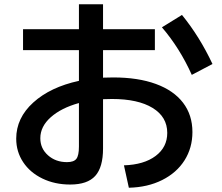

<svg xmlns="http://www.w3.org/2000/svg" viewBox="-20 -831 1040 900"><path d="M764 -208Q764 -283 695.5 -325Q627 -367 505 -367Q477 -367 463 -366V-135Q463 -47 426.5 -6.5Q390 34 309 34Q237 34 179 6Q121 -22 88.5 -71Q56 -120 56 -181Q56 -278 136 -350.5Q216 -423 350 -452V-596H88V-694H350V-811H463V-694H706V-596H463V-467Q479 -468 511 -468Q627 -468 710.5 -437.5Q794 -407 838 -349.5Q882 -292 882 -212Q882 -138 845 -79.5Q808 -21 740 13Q672 47 584 49L561 -56Q655 -59 709.5 -100Q764 -141 764 -208ZM294 -71Q326 -71 338 -86.5Q350 -102 350 -144V-348Q267 -325 218 -281.5Q169 -238 169 -183Q169 -135 205 -103Q241 -71 294 -71ZM833 -761Q916 -659 976 -531L879 -480Q823 -605 739 -703Z"/></svg>

Font: Enso SemiBold
Style: Regular
Weight: 600
Designer: Coji Morishita
Foundry: UNDERFOREST DESIGN
Version: Version 1.000